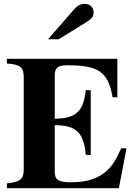

<svg xmlns="http://www.w3.org/2000/svg" viewBox="-20 -983 707 1003"><path d="M641 -208H613C583 -143 565 -113 531 -85C484 -46 427 -31 349 -31C284 -31 266 -44 266 -87V-329C375 -329 418 -293 428 -174H454V-512H428C416 -396 372 -364 266 -363V-588C266 -626 279 -642 331 -642C494 -642 545 -609 568 -475H593V-676H16V-651C85 -647 104 -631 104 -580V-101C104 -49 90 -33 16 -25V0H601ZM231 -778H287L429 -866C461 -886 469 -896 469 -919C469 -945 450 -963 421 -963C401 -963 385 -954 368 -935Z"/></svg>

Font: XITS Math
Style: Bold
Weight: 700
Designer: MicroPress Inc., with final additions and corrections provided by Coen Hoffman, Elsevier (retired)
Version: Version 1.302